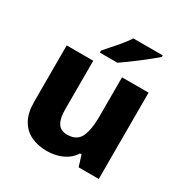

<svg xmlns="http://www.w3.org/2000/svg" viewBox="-177 -907 1017 1058"><g transform="rotate(30 331.5 -378.0)"><path d="M591 -549V0H463L441 -70H431Q414 -42 387.5 -24.5Q361 -7 329.5 1.5Q298 10 264 10Q208 10 164 -11Q120 -32 95 -76.5Q70 -121 70 -191V-549H239V-238Q239 -182 257.5 -153Q276 -124 317 -124Q378 -124 400 -169Q422 -214 422 -299V-549ZM556 -756Q540 -742 515 -722Q490 -702 461.5 -680Q433 -658 406 -638.5Q379 -619 360 -606H248V-619Q264 -638 287 -663.5Q310 -689 332.5 -716.5Q355 -744 369 -766H556Z"/></g></svg>

Font: Noto Sans Cham ExtraBold
Style: Regular
Weight: 800
Version: Version 2.002